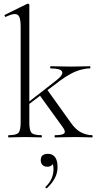

<svg xmlns="http://www.w3.org/2000/svg" viewBox="-20 -745 531 1041"><path d="M27 0Q24 0 24 -6Q24 -12 27 -12Q68 -12 80 -25Q92 -38 92 -81V-600Q92 -636 85 -652.5Q78 -669 60 -669Q44 -669 12 -654Q8 -652 5.5 -658Q3 -664 7 -665L127 -724Q130 -725 132 -725Q134 -725 136.5 -723Q139 -721 139 -718V-81Q139 -38 151 -25Q163 -12 205 -12Q207 -12 207 -6Q207 0 205 0Q187 0 164.5 -1Q142 -2 116 -2Q91 -2 67.5 -1Q44 0 27 0ZM278 0Q276 0 276 -6Q276 -12 278 -12Q316 -12 327 -21Q338 -30 322 -53L194 -230L235 -260L363 -81Q390 -42 420 -27Q450 -12 480 -12Q482 -12 482 -6Q482 0 480 0Q462 0 439.5 -1Q417 -2 391 -2Q354 -2 327.5 -1Q301 0 278 0ZM126 -172 122 -182 284 -308Q325 -340 316.5 -357Q308 -374 255 -374Q252 -374 252 -380Q252 -386 255 -386Q279 -386 303 -385Q327 -384 367 -384Q404 -384 426 -385Q448 -386 468 -386Q470 -386 470 -380Q470 -374 468 -374Q445 -374 418.5 -367Q392 -360 363 -344.5Q334 -329 302 -305ZM235 275Q231 277 227.5 273.5Q224 270 227 268Q250 246 260 222Q270 198 270 173Q270 151 264.5 143Q259 135 251 130L267 127Q270 143 260.5 151Q251 159 237 159Q220 159 210.5 149.5Q201 140 201 124Q201 104 212 96.5Q223 89 239 89Q265 89 278.5 107Q292 125 292 160Q292 194 277 221.5Q262 249 235 275Z"/></svg>

Font: Cormorant Light
Style: Regular
Weight: 300
Designer: Christian Thalmann (Catharsis Fonts)
Foundry: Catharsis Fonts
Version: Version 4.000